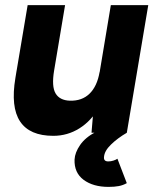

<svg xmlns="http://www.w3.org/2000/svg" viewBox="-20 -520 612 752"><path d="M346.1 -92 414.1 -500H560.7L476.7 0H338.4ZM253.4 -125.6Q301.1 -124.2 330.7 -153.1Q360.4 -182.1 369.9 -237.1L415.6 -235.9Q402.3 -158.1 370.1 -102.3Q337.8 -46.6 291.1 -17.3Q244.4 12 188.7 12Q96.1 12 58.7 -44.3Q21.3 -100.7 40.3 -214.6L45 -243.4H191.9Q181.6 -181.2 197.7 -154.1Q213.7 -127.1 253.4 -125.6ZM88.3 -500H234.9L191.9 -243.4L43.9 -236.2ZM272 104.8Q273.4 77.6 293.7 48Q313.9 18.4 355.7 -3.6L476.7 0Q440.6 21 414.7 46.2Q388.7 71.3 387.3 95.5Q385.9 112.2 403.9 112.2Q414.7 112.2 424.5 108.9Q434.4 105.7 439.9 101.7L476.6 197.3Q461.9 205.6 445.1 208.8Q428.3 212 405.3 212Q344.6 212 307.3 184.2Q270.1 156.3 272 104.8Z"/></svg>

Font: Oak Sans Light Italic
Style: Regular
Weight: 400
Italic angle: -9.5°
Foundry: Erik Kennedy, Walven
Version: Version 1.000;Glyphs 3.1.2 (3151)